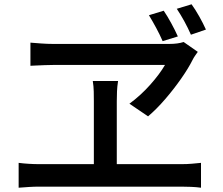

<svg xmlns="http://www.w3.org/2000/svg" viewBox="-20 -874 1040 896"><path d="M744 -824Q761 -799 779 -766Q797 -733 810 -704L739 -682Q726 -712 709 -743.5Q692 -775 675 -803ZM874 -854Q892 -829 910 -797Q928 -765 941 -736L871 -712Q857 -744 840 -775Q823 -806 805 -833ZM903 -632Q896 -622 890 -613.5Q884 -605 879 -595Q859 -555 825 -506.5Q791 -458 751 -411.5Q711 -365 671 -331L584 -390Q637 -429 681 -478.5Q725 -528 750 -571Q732 -571 692 -571Q652 -571 599.5 -571Q547 -571 490.5 -571Q434 -571 382 -571Q330 -571 290.5 -571Q251 -571 234 -571Q215 -571 188.5 -570Q162 -569 142 -568Q122 -567 122 -567V-675Q146 -673 174 -671Q202 -669 227 -669Q249 -669 290 -669Q331 -669 384.5 -669Q438 -669 495 -669Q552 -669 606 -669Q660 -669 703 -669Q746 -669 770 -669Q810 -669 837 -678ZM67 -114Q90 -111 115 -109.5Q140 -108 162 -108H418V-401Q418 -422 417.5 -446.5Q417 -471 413 -496H531Q527 -471 526 -447.5Q525 -424 525 -401V-108H828Q854 -108 876 -110Q898 -112 918 -114V2Q897 -1 871 -2Q845 -3 828 -3H162Q140 -3 116 -1.5Q92 0 67 2Z"/></svg>

Font: Source Han Sans SC Medium
Style: Regular
Weight: 500
Designer: Ryoko NISHIZUKA 西塚涼子 (kana, bopomofo & ideographs); Paul D. Hunt (Latin, Greek & Cyrillic); Sandoll Communications 산돌커뮤니
Foundry: Adobe
Version: Version 2.004;hotconv 1.0.118;makeotfexe 2.5.65603